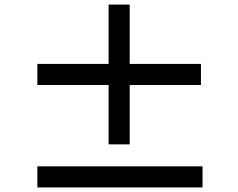

<svg xmlns="http://www.w3.org/2000/svg" viewBox="-20 -830 1040 838"><path d="M857 -459H546V-200H454V-459H143V-551H454V-810H546V-551H857ZM864 -104V-12H143V-104Z"/></svg>

Font: Noto Sans TC SemiBold
Style: Regular
Weight: 600
Designer: Ryoko NISHIZUKA  (kana, bopomofo & ideographs); Paul D. Hunt (Latin, Greek & Cyrillic); Sandoll Communications , Soo-you
Foundry: Adobe
Version: Version 2.004-H2;hotconv 1.0.118;makeotfexe 2.5.65603